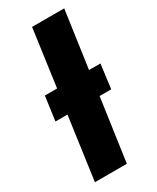

<svg xmlns="http://www.w3.org/2000/svg" viewBox="-181 -747 656 802"><g transform="rotate(-30 147.0 -346.5)"><path d="M294 -418 279 -302H223L180 0H26L68 -302H10L26 -418H85L123 -693H278L239 -418Z"/></g></svg>

Font: Fira Sans Extra Condensed
Style: Bold Italic
Weight: 700
Width: 3
Italic angle: -8°
Designer: Carrois Corporate & Edenspiekermann AG
Foundry: Carrois Corporate GbR & Edenspiekermann AG
Version: Version 4.203